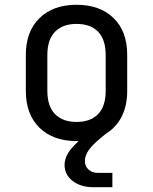

<svg xmlns="http://www.w3.org/2000/svg" viewBox="-20 -580 640 803"><path d="M372 203Q317 203 283.5 176.5Q250 150 250 110Q250 88 262.5 64.5Q275 41 309 10H300Q202 10 145 -46Q88 -102 88 -200V-350Q88 -448 145 -504Q202 -560 300 -560Q398 -560 455 -504.5Q512 -449 512 -351V-200Q512 -138 489 -92.5Q466 -47 423 -21L399 -1Q365 27 350 49.5Q335 72 335 93Q335 115 350 129Q365 143 390 143H450V203ZM300 -70Q359 -70 390.5 -103Q422 -136 422 -200V-350Q422 -414 390.5 -447Q359 -480 300 -480Q242 -480 210 -447Q178 -414 178 -350V-200Q178 -136 210 -103Q242 -70 300 -70Z"/></svg>

Font: NKDuy Mono
Style: Regular
Weight: 400
Monospace: yes
Designer: NKDuy
Foundry: NKDuy
Version: Version 2.251; ttfautohint (v1.8.4.7-5d5b)